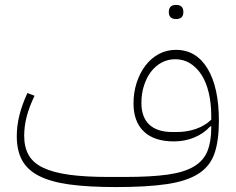

<svg xmlns="http://www.w3.org/2000/svg" viewBox="-20 -746 956 778"><path d="M450 12Q338 12 261.5 1.5Q185 -9 137.5 -33.5Q90 -58 69 -97.5Q48 -137 48 -194Q48 -236 58.5 -278.5Q69 -321 91 -369L120 -358Q98 -312 88 -273Q78 -234 78 -196Q78 -150 96 -118Q114 -86 154.5 -66.5Q195 -47 260 -38Q325 -29 418 -29H487Q592 -29 659.5 -38.5Q727 -48 766 -71.5Q805 -95 820.5 -133.5Q836 -172 836 -229V-234H832Q806 -205 767.5 -189Q729 -173 685 -173Q605 -173 563 -213Q521 -253 521 -327Q521 -372 534 -411.5Q547 -451 569.5 -480.5Q592 -510 623.5 -527Q655 -544 693 -544Q775 -544 821 -468Q867 -392 867 -256Q867 -176 849 -124Q831 -72 784 -42Q737 -12 656.5 0Q576 12 450 12ZM695 -211Q737 -211 773.5 -223.5Q810 -236 836 -261V-276Q836 -327 826 -369.5Q816 -412 797 -442Q778 -472 751 -489Q724 -506 690 -506Q660 -506 635 -492.5Q610 -479 592 -455.5Q574 -432 563.5 -399.5Q553 -367 553 -329Q553 -271 585 -241Q617 -211 679 -211ZM691 -669Q679 -669 671.5 -676Q664 -683 664 -697Q664 -712 671.5 -719Q679 -726 691 -726H696Q708 -726 715.5 -719Q723 -712 723 -697Q723 -683 715.5 -676Q708 -669 696 -669Z"/></svg>

Font: IBM Plex Sans Arabic ExtraLight
Style: Regular
Weight: 200
Designer: Mike Abbink, Paul van der Laan, Pieter van Rosmalen, Wael Morcos, Khajak Apelian
Foundry: Bold Monday
Version: Version 1.1